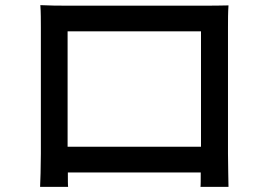

<svg xmlns="http://www.w3.org/2000/svg" viewBox="-20 -716 1040 747"><path d="M762 -594V-145H243V-594ZM867 -609C867 -637 867 -668 869 -695C836 -694 800 -694 777 -694H234C209 -694 177 -694 137 -696C139 -670 139 -635 139 -609V-118C139 -78 137 2 136 11H245C244 6 244 -18 244 -45H761C761 -17 761 7 760 11H869C869 3 867 -83 867 -118Z"/></svg>

Font: Noto Sans T Chinese Medium
Style: Regular
Weight: 500
Designer: Ryoko NISHIZUKA (kana & ideographs); Paul D. Hunt (Latin, Greek & Cyrillic); Wenlong ZHANG (bopomofo); Sandoll Communica
Foundry: Adobe Systems Incorporated
Version: Version 1.000;PS 1;hotconv 1.0.78;makeotf.lib2.5.61930